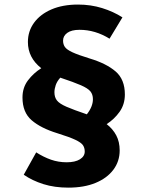

<svg xmlns="http://www.w3.org/2000/svg" viewBox="-20 -749 655 854"><path d="M327.2 -728.7Q383.6 -728.7 434.1 -713.1Q484.6 -697.4 524.6 -671.8L467.2 -576.9Q403.6 -616.4 333.8 -616.4Q297.9 -616.4 279.2 -602.8Q260.5 -589.2 260.5 -568.2Q260.5 -551.8 268.7 -540Q276.9 -528.2 302.3 -516.4Q327.7 -504.6 379.5 -488.7Q452.8 -466.7 494.1 -431.3Q535.4 -395.9 535.4 -328.7Q535.4 -284.6 511.8 -251.5Q488.2 -218.5 454.4 -196.9Q482.1 -175.4 497.2 -146.7Q512.3 -117.9 512.3 -80Q512.3 -31.3 484.1 6.2Q455.9 43.6 404.9 64.6Q353.8 85.6 284.1 85.6Q222.6 85.6 173.1 70Q123.6 54.4 85.6 28.2L141 -71.3Q173.8 -50.3 206.9 -38.7Q240 -27.2 276.4 -27.2Q314.4 -27.2 335.6 -40.5Q356.9 -53.8 356.9 -74.9Q356.9 -91.3 349 -103.1Q341 -114.9 315.1 -127.2Q289.2 -139.5 234.9 -156.4Q161.5 -179 120.8 -214.1Q80 -249.2 80 -315.4Q80 -359.5 104.6 -391.8Q129.2 -424.1 163.6 -445.6Q104.1 -492.3 104.1 -562.1Q104.1 -610.3 131.5 -647.9Q159 -685.6 209 -707.2Q259 -728.7 327.2 -728.7ZM248.2 -403.6Q233.8 -387.7 227.9 -370.5Q222.1 -353.3 222.1 -338.5Q222.1 -316.4 233.3 -302.1Q244.6 -287.7 275.9 -274.1Q307.2 -260.5 366.2 -240.5Q393.3 -274.9 393.3 -307.7Q393.3 -328.7 382.1 -342.6Q370.8 -356.4 339.5 -370Q308.2 -383.6 248.2 -403.6Z"/></svg>

Font: Fira Code
Style: Bold
Weight: 700
Monospace: yes
Designer: Carrois Corporate, Edenspiekermann AG, Nikita Prokopov
Foundry: Carrois Corporate, Edenspiekermann AG, Nikita Prokopov
Version: Version 6.000; ttfautohint (v1.8.2) -l 8 -r 50 -G 200 -x 14 